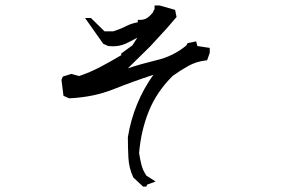

<svg xmlns="http://www.w3.org/2000/svg" viewBox="-20 -733 1040 703"><path d="M423.8 -533.2V-537.1L464.8 -566.9L482.9 -595.2Q462.4 -583.5 440.4 -573.2Q418.5 -563.5 393.1 -563.5Q385.3 -563.5 376 -564.5L357.9 -572.8L291.5 -667H306.6H313L362.8 -618.2H394.5Q418.5 -625.5 440.4 -636.7Q461.4 -647.5 484.4 -651.4V-660.2H492.2Q508.3 -660.2 519 -667.5Q530.3 -675.3 540 -687.5L544.4 -698.2H545.9V-712.9H564.5L621.1 -696.8L626.5 -670.9L590.8 -629.4L529.8 -563L448.2 -482.9Q498.5 -499.5 551.3 -512.2Q613.8 -526.4 662.1 -566.4L667 -575.2L698.2 -581.5L702.6 -564.5L748 -557.6V-539.6L738.3 -512.2L733.4 -511.7Q698.7 -507.8 669.4 -491.5Q640.1 -475.1 612.3 -455.1Q553.2 -396.5 524.7 -325.4Q496.1 -254.4 489.3 -172.4Q493.2 -148.4 498 -128.9Q502.9 -109.4 516.1 -89.8L549.8 -68.4L519 -57.1L515.6 -49.8H506.8H503.9L468.3 -83Q452.1 -117.2 450.2 -154.8Q448.2 -192.4 448.2 -230.5V-231Q468.8 -356.9 541.5 -459Q467.8 -435.1 394.8 -406Q321.8 -377 232.9 -373L212.4 -382.3L205.1 -440.4L210 -452.6L241.2 -462.4L270 -454.6Q311.5 -468.8 349.1 -488.8Q386.7 -508.8 423.8 -530.8Z"/></svg>

Font: Bakudai
Style: Bold
Weight: 700
Version: Version 1.48